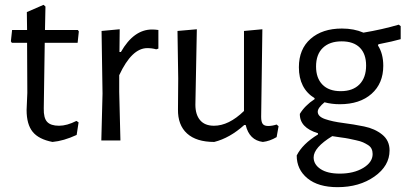

<svg xmlns="http://www.w3.org/2000/svg" viewBox="-20 -581 1679 794"><path d="M197 6Q140 -5 115 -36Q90 -67 90 -126L93 -197L92 -404H29L25 -410L30 -457H92L91 -531L160 -561L168 -554L166 -457H302L306 -451L301 -404H165L161 -133Q160 -93 175 -77Q190 -61 224 -61Q257 -61 296 -81L305 -75L297 -23Q243 2 197 6Z M475 -460 474 -366H480Q533 -459 609 -459Q621 -459 635 -457V-380L626 -377Q609 -382 589 -382Q525 -382 473 -270V-201L478 0H399L404 -194L400 -453Z M866 6Q792 6 753.5 -29Q715 -64 716 -129L717 -256L714 -453L794 -460L788 -148Q788 -107 807.5 -84Q827 -61 865 -61Q926 -61 989 -122V-453L1065 -460L1060 -98Q1060 -77 1066.5 -68.5Q1073 -60 1089 -60Q1105 -60 1124 -66L1132 -59L1124 -14Q1095 3 1067 6Q1011 -1 996 -64H990Q930 -10 866 6Z M1394 -463Q1444 -463 1483 -446Q1561 -459 1629 -479L1637 -473V-419Q1606 -410 1545 -398L1543 -393Q1565 -359 1565 -309Q1565 -236 1516.5 -193Q1468 -150 1385 -150Q1352 -150 1322 -158Q1294 -135 1294 -119Q1294 -99 1324.5 -88.5Q1355 -78 1398.5 -72.5Q1442 -67 1486 -58Q1530 -49 1560.5 -24.5Q1591 0 1591 41Q1591 105 1528.5 149Q1466 193 1376 193Q1296 193 1251.5 156.5Q1207 120 1207 62Q1231 14 1295 -25V-30Q1219 -53 1220 -110Q1241 -145 1281 -171V-175Q1216 -215 1216 -303Q1216 -378 1264.5 -420.5Q1313 -463 1394 -463ZM1393 -410Q1343 -410 1315 -383Q1287 -356 1287 -306Q1287 -258 1313.5 -231Q1340 -204 1389 -204Q1439 -204 1466.5 -232Q1494 -260 1494 -310Q1494 -358 1468 -384Q1442 -410 1393 -410ZM1277 70Q1277 99 1305.5 118Q1334 137 1385 137Q1443 137 1482 113.5Q1521 90 1521 56Q1521 44 1516.5 34.5Q1512 25 1501.5 18.5Q1491 12 1481 7.5Q1471 3 1452.5 -1Q1434 -5 1422.5 -7.5Q1411 -10 1387.5 -13Q1364 -16 1354 -18Q1277 29 1277 70Z"/></svg>

Font: Alegreya Sans SC
Style: Regular
Weight: 400
Designer: Juan Pablo del Peral
Foundry: Huerta Tipografica
Version: Version 2.007